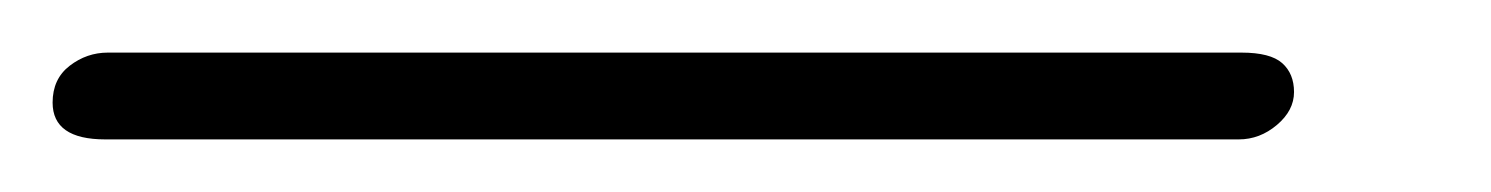

<svg xmlns="http://www.w3.org/2000/svg" viewBox="-47 -20 567 73"><path d="M-7 33Q-17 33 -22 29.5Q-27 26 -27 19Q-27 10 -20.5 5Q-14 0 -6 0H425Q436 0 440.5 4Q445 8 445 15Q445 22 438.5 27.5Q432 33 424 33Z"/></svg>

Font: Nunito ExtraLight ExtraLight
Style: Italic
Weight: 250
Italic angle: -9°
Version: Version 3.602